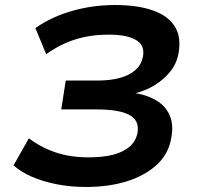

<svg xmlns="http://www.w3.org/2000/svg" viewBox="-20 -735 788 765"><path d="M322 10Q260 10 205 -1Q150 -12 106.5 -31Q63 -50 34 -76L95 -184Q144 -147 202.5 -127.5Q261 -108 333 -108Q390 -108 430.5 -118.5Q471 -129 495.5 -150Q520 -171 527 -202Q538 -252 498 -275.5Q458 -299 365 -299H224L242 -414H367Q419 -414 457.5 -424.5Q496 -435 519.5 -456Q543 -477 549 -507Q559 -553 523 -575Q487 -597 412 -597Q343 -597 282 -578.5Q221 -560 164 -519L121 -623Q183 -667 265.5 -691Q348 -715 438 -715Q529 -715 590.5 -693Q652 -671 678 -627Q704 -583 690 -516Q683 -481 658.5 -450Q634 -419 596 -395.5Q558 -372 506 -360L507 -366Q564 -358 602.5 -335Q641 -312 657 -273.5Q673 -235 661 -178Q649 -118 602 -76Q555 -34 483.5 -12Q412 10 322 10Z"/></svg>

Font: Nunito Sans 10pt Expanded
Style: Bold Italic
Weight: 700
Width: 7
Italic angle: -9°
Designer: Vernon Adams
Foundry: Vernon Adams
Version: Version 3.101;gftools[0.9.27]